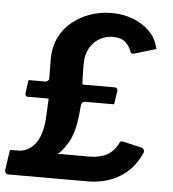

<svg xmlns="http://www.w3.org/2000/svg" viewBox="-76 -801 764 850"><g transform="rotate(5 306.0 -376.0)"><path d="M-9 0Q-15 0 -19.5 -6Q-24 -12 -23 -19L-11 -101Q-10 -107 -8.5 -108Q-7 -109 -1 -109H24Q63 -108 93.5 -138.5Q124 -169 134 -234Q136 -250 137.5 -277Q139 -304 141 -348Q140 -350 138.5 -350Q137 -350 133 -350H47Q42 -350 39 -354.5Q36 -359 37 -364L44 -419Q45 -423 46 -423.5Q47 -424 51 -424H121Q126 -424 131 -428.5Q136 -433 136 -438L135 -518Q134 -575 154.5 -618.5Q175 -662 211 -691.5Q247 -721 292.5 -736.5Q338 -752 387 -752Q434 -752 477.5 -736.5Q521 -721 553 -690.5Q585 -660 595 -617Q599 -613 597.5 -611.5Q596 -610 590 -608L499 -581Q493 -579 488 -583Q483 -587 482 -594Q472 -617 454 -632Q436 -647 401 -647Q372 -647 347.5 -634.5Q323 -622 306 -598.5Q289 -575 284 -543Q281 -518 282 -487Q283 -456 284 -427Q286 -425 293 -425H430Q435 -425 438.5 -420.5Q442 -416 441 -412L433 -356Q432 -351 431 -350.5Q430 -350 426 -350H302Q296 -350 291.5 -345.5Q287 -341 286 -334Q284 -307 281 -282.5Q278 -258 272 -231Q265 -201 254 -179Q243 -157 231.5 -141.5Q220 -126 210 -116Q203 -112 202 -111Q201 -110 207 -110H344Q390 -110 422 -128Q454 -146 473 -187Q477 -190 480.5 -189.5Q484 -189 491 -188L568 -170Q575 -169 579.5 -162.5Q584 -156 580 -146Q548 -74 486.5 -37Q425 0 343 0H-9Z"/></g></svg>

Font: Libre Franklin SemiBold
Style: Italic
Weight: 600
Italic angle: -8°
Designer: Pablo Impallari, Rodrigo Fuenzalida, Nhung Nguyen
Foundry: Impallari Type
Version: Version 3.000